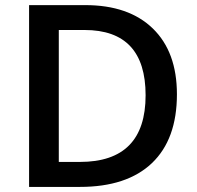

<svg xmlns="http://www.w3.org/2000/svg" viewBox="-20 -734 774 754"><path d="M674.8 -363.8Q674.8 -187 576.7 -93.5Q478.5 0 293.9 0H94.2V-713.9H314.9Q485.4 -713.9 580.1 -622.1Q674.8 -530.3 674.8 -363.8ZM551.8 -359.9Q551.8 -616.2 312 -616.2H210.9V-98.1H293.9Q551.8 -98.1 551.8 -359.9Z"/></svg>

Font: f1_57812          
Style: Regular
Weight: 600
Foundry: Ascender Corporation
Version: Version 1.10